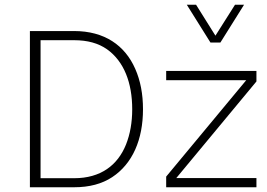

<svg xmlns="http://www.w3.org/2000/svg" viewBox="-20 -789 1127 809"><path d="M582.5 -328.6C582.5 -392.6 571.8 -449.2 549.8 -499C506.3 -598.1 419.9 -658.2 292.5 -658.2H106V0H292.5C356.4 0 409.7 -14.2 452.6 -42.5C538.6 -99.1 582.5 -201.2 582.5 -328.6ZM537.1 -328.6C537.1 -273.4 528.3 -224.1 511.2 -180.7C476.1 -92.8 404.3 -38.1 292.5 -38.1H150.9V-619.6H292.5C348.6 -619.6 394.5 -606.9 430.7 -581.5C502.9 -530.3 537.1 -439.5 537.1 -328.6ZM1017.6 -451.2 680.2 -44.9V0H1060.5V-38.6H722.7L1060.5 -445.8V-490.2H680.2V-451.2ZM866.7 -609.9H908.7L1008.3 -769H970.2L887.7 -638.7L806.2 -769H767.1Z"/></svg>

Font: Estedad ExtraLight
Style: Regular
Weight: 200
Designer: Amin Abedi
Version: Version 7.3